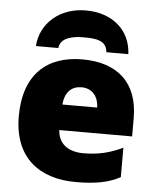

<svg xmlns="http://www.w3.org/2000/svg" viewBox="-55 -839 730 896"><g transform="rotate(5 309.5 -391.0)"><path d="M311 -792C190 -792 100 -714 93 -606H198C203 -658 267 -666 311 -666C365 -666 419 -663 423 -606H526C521 -718 436 -792 311 -792ZM315 -563C152 -563 42 -472 42 -273C42 -76 166 10 333 10C430 10 488 -3 541 -31V-169C480 -140 426 -127 357 -127C279 -127 239 -167 236 -225H577V-310C577 -479 477 -563 315 -563ZM322 -433C374 -433 402 -394 403 -345H240C245 -406 278 -433 322 -433Z"/></g></svg>

Font: Noto Sans UI Black
Style: Regular
Weight: 900
Designer: Monotype Design Team
Foundry: Monotype Imaging Inc.
Version: Version 1.901